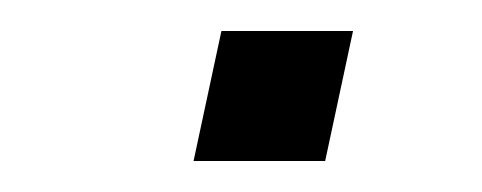

<svg xmlns="http://www.w3.org/2000/svg" viewBox="-20 -103 311 124"><path d="M105 1 123 -83H208L190 1Z"/></svg>

Font: Afta sans
Style: Italic
Weight: 400
Italic angle: -12°
Designer: par.qink
Foundry: Oriol Esparraguera Font
Version: Version 1.000